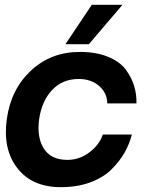

<svg xmlns="http://www.w3.org/2000/svg" viewBox="-20 -770 613 795"><path d="M360 -750H487L348 -587H251ZM232 5Q113 5 52 -73.5Q-9 -152 8 -276Q25 -400 108 -477.5Q191 -555 310 -555Q378 -555 427 -535Q476 -515 500.5 -482Q525 -449 535.5 -414Q546 -379 545 -342H424Q424 -384 391 -413.5Q358 -443 306 -443Q239 -443 196 -397.5Q153 -352 142 -276Q132 -200 162 -154Q192 -108 259 -108Q309 -108 350 -139Q391 -170 406 -213H526Q516 -174 496 -138.5Q476 -103 442 -69Q408 -35 354 -15Q300 5 232 5Z"/></svg>

Font: Oakes Grotesk
Style: Bold Italic
Weight: 600
Italic angle: -8°
Designer: Samuel Oakes
Foundry: Samuel Oakes
Version: Version 1.000;PS 001.000;hotconv 1.0.88;makeotf.lib2.5.64775